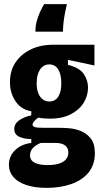

<svg xmlns="http://www.w3.org/2000/svg" viewBox="-20 -744 500 927"><path d="M205 163Q147 163 106 149Q65 135 44 110Q23 85 23 52Q23 10 53 -19Q83 -48 131 -54V-73Q100 -72 74.5 -83Q49 -94 49 -121Q49 -147 73 -163.5Q97 -180 131 -187V-207Q83 -214 55.5 -254.5Q28 -295 28 -347Q28 -402 54.5 -442Q81 -482 128 -505Q175 -528 237 -528H436V-428L308 -455V-431Q364 -417 384.5 -386.5Q405 -356 405 -321Q405 -281 383 -246.5Q361 -212 320 -191.5Q279 -171 223 -171Q213 -171 196.5 -172Q180 -173 164 -176Q149 -164 143 -156Q137 -148 137 -143Q137 -136 143.5 -132.5Q150 -129 161 -128Q172 -127 185 -127H263Q282 -127 311.5 -125Q341 -123 370 -111.5Q399 -100 418.5 -75Q438 -50 438 -5Q438 52 407.5 89Q377 126 324.5 144.5Q272 163 205 163ZM209 53Q245 53 267.5 45Q290 37 300 23.5Q310 10 310 -7Q310 -24 302 -34Q294 -44 282 -48.5Q270 -53 257.5 -53.5Q245 -54 236 -54H177Q152 -44 138.5 -29Q125 -14 125 6Q125 21 133.5 31Q142 41 161 47Q180 53 209 53ZM218 -254Q246 -254 261 -277Q276 -300 276 -342Q276 -385 261 -409Q246 -433 218 -433Q190 -433 173.5 -408.5Q157 -384 157 -342Q157 -315 164.5 -295Q172 -275 186 -264.5Q200 -254 218 -254ZM303 -724Q294 -686 290 -659.5Q286 -633 285 -616.5Q284 -600 284 -591H151Q151 -619 157.5 -642.5Q164 -666 173.5 -686.5Q183 -707 193 -724Z"/></svg>

Font: Bricolage Grotesque Condensed
Style: Bold
Weight: 700
Width: 3
Designer: Mathieu Triay
Foundry: Atelier Triay
Version: Version 1.001;gftools[0.9.33.dev8+g029e19f]